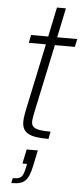

<svg xmlns="http://www.w3.org/2000/svg" viewBox="-60 -691 421 960"><g transform="rotate(5 150.5 -211.0)"><path d="M201 0Q166 0 141 -3.5Q116 -7 100 -15.5Q84 -24 76 -38.5Q68 -53 68 -77Q68 -84 69 -93Q70 -102 72 -113.5Q74 -125 77 -140L147 -470H61L69 -510H155L186 -658H231L200 -510H301L292 -470H192L120 -131Q118 -121 116 -111Q114 -101 113 -93Q112 -85 112 -80Q112 -62 122 -53Q132 -44 153 -40.5Q174 -37 208 -37ZM35 236 40 211Q62 211 73.5 206Q85 201 91 187.5Q97 174 102 150L105 134H82L97 62H153L137 138Q131 167 123.5 186Q116 205 105 216Q94 227 77.5 231.5Q61 236 35 236Z"/></g></svg>

Font: Saira SemiCondensed ExtraLight
Style: Italic
Weight: 250
Width: 4
Italic angle: -12°
Designer: Hector Gatti with collaboration of the Omnibus-Type team
Foundry: Omnibus-Type
Version: Version 1.101